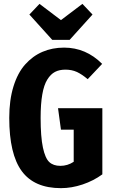

<svg xmlns="http://www.w3.org/2000/svg" viewBox="-20 -956 585 992"><path d="M405.8 -936 458 -880.9 339.8 -750H250L131.8 -880.9L184.1 -936L294.9 -852.1ZM311 -710Q423.8 -710 507.8 -626L433.1 -546.9Q402.3 -572.8 376.5 -584.5Q350.6 -596.2 317.9 -596.2Q286.6 -596.2 264.2 -584.5Q241.7 -572.8 224.4 -544.9Q207 -517.1 198.5 -468Q189.9 -418.9 189.9 -347.2Q189.9 -249 201.7 -193.8Q213.4 -138.7 234.4 -118.9Q255.4 -99.1 292 -99.1Q329.1 -99.1 360.8 -120.1V-286.1H294.9L279.8 -397H508.8V-55.2Q463.4 -22 406.7 -2.9Q350.1 16.1 294.9 16.1Q157.2 16.1 92.5 -71.8Q27.8 -159.7 27.8 -347.2Q27.8 -439 49.6 -509.3Q71.3 -579.6 110.1 -623Q148.9 -666.5 199.5 -688.2Q250 -710 311 -710Z"/></svg>

Font: Fira Sans Compressed
Style: Bold
Weight: 700
Width: 1
Designer: Carrois Corporate & Edenspiekermann AG
Foundry: Carrois Corporate GbR & Edenspiekermann AG
Version: Version 4.203;PS 004.203;hotconv 1.0.88;makeotf.lib2.5.64775